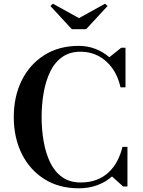

<svg xmlns="http://www.w3.org/2000/svg" viewBox="-20 -1008 774 1038"><path d="M406 10Q298.5 10 219.5 -40Q140.5 -90 97.5 -177Q54.5 -264 54.5 -375Q54.5 -486.5 97.5 -573.2Q140.5 -660 219.5 -710Q298.5 -760 406 -760Q453.5 -760 495.8 -743.8Q538 -727.5 571 -698.5L635.5 -750H658.5V-536H631.5Q618.5 -595.5 587.5 -638.8Q556.5 -682 512.8 -705.2Q469 -728.5 416 -728.5Q356.5 -728.5 315.8 -699.2Q275 -670 251 -619.8Q227 -569.5 216 -506.2Q205 -443 205 -375Q205 -307 216 -243.8Q227 -180.5 251 -130.2Q275 -80 315.8 -50.8Q356.5 -21.5 416 -21.5Q464.5 -21.5 502.2 -36Q540 -50.5 567.8 -76.8Q595.5 -103 614 -138.2Q632.5 -173.5 642 -214H669V0H645.5L585.5 -54Q552 -24 506.2 -7Q460.5 10 406 10ZM368.5 -850 252.5 -975.5 266 -988 407 -910 548 -988 561.5 -975.5 445.5 -850Z"/></svg>

Font: Bodoni Moda SC 9pt SemiBold
Style: Regular
Weight: 600
Designer: Owen Earl
Foundry: indestructible type
Version: Version 2.005